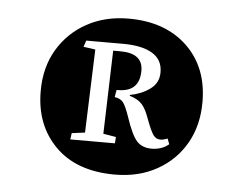

<svg xmlns="http://www.w3.org/2000/svg" viewBox="-37 -806 550 450"><g transform="rotate(5 238.0 -580.5)"><path d="M248 -397Q158 -397 108 -447Q58 -497 58 -577Q58 -633 83 -675Q108 -717 151 -740.5Q194 -764 249 -764Q335 -764 386.5 -715Q438 -666 438 -584Q438 -529 414 -487Q390 -445 347 -421Q304 -397 248 -397ZM329 -465Q340 -465 350.5 -468.5Q361 -472 369 -479L364 -492Q355 -488 347 -488Q337 -488 330.5 -497Q324 -506 314 -533Q306 -556 296.5 -567Q287 -578 267 -584V-586Q294 -591 314 -605.5Q334 -620 334 -645Q334 -675 309.5 -689.5Q285 -704 241 -704H154L149 -689L177 -685L170 -489L139 -485L137 -470H242L243 -485L213 -490L219 -686H236Q289 -686 289 -645Q289 -595 238 -595H235L232 -578Q245 -576 251.5 -568.5Q258 -561 267 -535Q281 -493 293.5 -479Q306 -465 329 -465Z"/></g></svg>

Font: Literata 36pt Medium
Style: Italic
Weight: 500
Italic angle: -2°
Designer: Latin by Veronika Burian and Jose Scaglione. Greek by Irene Vlachou. Cyrillic by Vera Evstafieva
Foundry: TypeTogether
Version: Version 3.002